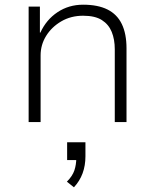

<svg xmlns="http://www.w3.org/2000/svg" viewBox="-20 -520 660 818"><path d="M102 0V-492H150V-381H152Q177 -436 225 -468Q273 -500 334 -500Q397 -500 438 -479.5Q479 -459 499 -417.5Q519 -376 519 -314V0H469V-310Q469 -352 456 -384Q443 -416 414 -434.5Q385 -453 334 -453Q282 -453 241 -429Q200 -405 176.5 -367Q153 -329 153 -284V0ZM295 278 265 254Q289 230 297 205.5Q305 181 305 154L313 162H266V86H344V146Q344 185 332 218Q320 251 295 278Z"/></svg>

Font: Nunito Sans 7pt ExtraLight
Style: Regular
Weight: 250
Designer: Vernon Adams
Foundry: Vernon Adams
Version: Version 3.101;gftools[0.9.27]